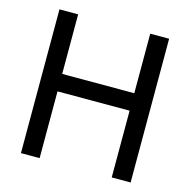

<svg xmlns="http://www.w3.org/2000/svg" viewBox="-103 -801 894 903"><g transform="rotate(15 343.5 -350.0)"><path d="M77 0V-700H168V-410H519V-700H611V0H519V-325H168V0Z"/></g></svg>

Font: Zen Kaku Gothic New Medium
Style: Regular
Weight: 500
Designer: Yoshimichi Ohira
Foundry: Positype
Version: Version 1.002